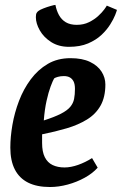

<svg xmlns="http://www.w3.org/2000/svg" viewBox="-20 -749 494 779"><path d="M182.9 9.8Q129.7 9.8 94.1 -8Q58.4 -25.9 40.2 -61.4Q21.9 -97 21.9 -150.1Q21.9 -193.4 30.4 -242.6Q38.9 -291.8 57.2 -339.8Q75.5 -387.8 104.6 -426.9Q133.6 -466 173.5 -489.5Q213.3 -513 266.1 -513Q313.7 -513 345.1 -497.9Q376.5 -482.8 392 -458.4Q407.5 -434.1 407.5 -406.2Q407.5 -355.1 387.9 -320.3Q368.2 -285.6 332.6 -263.9Q297 -242.1 250.8 -228.5Q204.6 -214.8 150.8 -204V-169Q150.8 -133.1 161.8 -111.2Q172.8 -89.3 193.4 -79.4Q214 -69.6 241.8 -69.6Q267.2 -69.6 296.7 -79.9Q326.2 -90.3 353.5 -107.6L376.3 -68.8Q356.3 -46 324 -28.1Q291.6 -10.2 254.7 -0.2Q217.7 9.8 182.9 9.8ZM157.7 -260.3Q201.4 -274.3 227.2 -287.6Q252.9 -300.8 265 -315.4Q277.1 -329.9 280.6 -347.7Q284.1 -365.5 284.1 -388.3Q284.1 -407.2 278.6 -418.4Q273 -429.5 263.3 -434.9Q253.6 -440.3 239.1 -440.3Q225.8 -440.3 214.8 -437.2Q203.8 -434.1 199.6 -430.8Q194.4 -421.9 185.5 -398.4Q176.7 -375 168.9 -339.9Q161.1 -304.8 157.7 -260.3ZM260 -559Q218 -559 187.7 -578.3Q157.3 -597.7 141.4 -625.9Q125.5 -654.1 125.5 -679.2Q125.5 -691.3 128.6 -696.5Q131.6 -701.7 136.4 -704.9Q141.8 -709.2 156.2 -714.9Q170.6 -720.6 185.6 -724.8Q200.7 -729.1 204.9 -729.1Q209.1 -706.6 219.1 -688.1Q229.1 -669.5 246.8 -658.8Q264.6 -648.2 291.5 -648.2Q319.1 -648.2 341 -659Q362.9 -669.8 378.4 -684.1Q393.9 -698.3 403 -710.7Q412.1 -723.2 413.3 -726.2L454.5 -708.9Q453.5 -704.2 447.2 -687.9Q440.9 -671.7 427.1 -649.7Q413.4 -627.8 391.6 -607.2Q369.7 -586.7 337.3 -572.8Q304.8 -559 260 -559Z"/></svg>

Font: Faustina Light
Style: Italic
Weight: 300
Italic angle: -8°
Designer: Alfonso Garcia
Foundry: http://www.omnibus-type.com
Version: Version 1.200